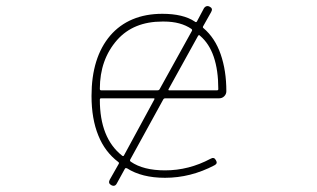

<svg xmlns="http://www.w3.org/2000/svg" viewBox="-20 -599 1040 630"><path d="M345.7 8.8Q334 2.9 339.8 -8.8L369.1 -60.5Q372.1 -64.5 368.2 -67.4Q324.2 -100.6 302.7 -154.3Q280.3 -209 280.3 -284.2Q280.3 -410.2 341.8 -482.4Q372.1 -517.6 415 -535.6Q458 -553.7 512.7 -553.7Q581.1 -553.7 619.1 -528.3L620.1 -527.3Q624 -525.4 626 -528.3L649.4 -572.3Q654.3 -579.1 661.1 -579.1Q664.1 -579.1 668 -577.1Q679.7 -571.3 672.9 -559.6L646.5 -512.7Q644.5 -508.8 647.5 -506.8Q685.5 -474.6 704.1 -420.9Q722.7 -367.2 722.7 -299.8Q722.7 -290 715.8 -283.2Q709 -276.4 699.2 -276.4H522.5Q517.6 -276.4 515.6 -272.5L407.2 -75.2Q405.3 -71.3 409.2 -68.4Q450.2 -40 521.5 -40Q599.6 -40 670.9 -78.1Q682.6 -85 688.5 -73.2Q695.3 -62.5 683.6 -56.6Q605.5 -15.6 521.5 -15.6Q445.3 -15.6 396.5 -46.9H395.5Q391.6 -48.8 389.6 -44.9L363.3 2.9Q359.4 10.7 352.5 10.7Q349.6 10.7 345.7 8.8ZM379.9 -88.9 380.9 -87.9Q382.8 -86.9 383.8 -86.9Q385.7 -86.9 386.7 -88.9L486.3 -272.5Q488.3 -276.4 484.4 -276.4H311.5Q307.6 -276.4 307.6 -271.5Q307.6 -146.5 379.9 -88.9ZM533.2 -306.6Q531.2 -302.7 535.2 -302.7H692.4Q696.3 -302.7 696.3 -306.6Q696.3 -430.7 636.7 -481.4L635.7 -482.4Q632.8 -485.4 629.9 -481.4ZM512.7 -528.3Q418 -528.3 364.3 -467.8Q307.6 -403.3 307.6 -307.6Q307.6 -302.7 311.5 -302.7H497.1Q502 -302.7 503.9 -306.6L609.4 -497.1Q610.4 -499 610.4 -500Q610.4 -502 608.4 -503.9Q573.2 -528.3 517.6 -528.3Q514.6 -528.3 512.7 -528.3Z"/></svg>

Font: Rounded-X Mgen+ 1mn thin
Style: Regular
Weight: 100
Designer: [Source Han Sans]
Ryoko NISHIZUKA  (kana & ideographs); Paul D. Hunt (Latin, Greek & Cyrillic); Wenlong ZHANG  (bopomofo
Version: Version 1.059.20150602